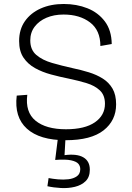

<svg xmlns="http://www.w3.org/2000/svg" viewBox="-20 -692 665 964"><path d="M310 12Q179 12 115 -46Q51 -104 64 -212L117 -216Q106 -129 158.5 -86Q211 -43 311 -43Q406 -43 456.5 -78Q507 -113 507 -171Q507 -214 481.5 -238Q456 -262 415 -274.5Q374 -287 326 -297Q281 -306 236.5 -318Q192 -330 156 -350Q120 -370 98 -402.5Q76 -435 76 -486Q76 -544 105 -585.5Q134 -627 184.5 -649.5Q235 -672 300 -672Q365 -672 419 -650.5Q473 -629 506.5 -584.5Q540 -540 541 -471L484 -461Q484 -540 432 -579.5Q380 -619 299 -619Q251 -619 213.5 -603Q176 -587 154 -558Q132 -529 132 -489Q132 -442 162.5 -416Q193 -390 241.5 -376Q290 -362 344 -350Q387 -341 426 -329Q465 -317 496 -297.5Q527 -278 545 -247Q563 -216 563 -168Q563 -87 500 -37.5Q437 12 310 12ZM218 243 224 202Q244 206 271 208.5Q298 211 323.5 208Q349 205 366 193Q383 181 383 157Q383 142 373.5 130.5Q364 119 337 113Q310 107 257 111L271 -1H309L304 87Q366 79 398.5 98Q431 117 431 160Q431 197 410 217.5Q389 238 356 246Q323 254 286 252Q249 250 218 243Z"/></svg>

Font: Bricolage Grotesque 10pt ExtraLight
Style: Regular
Weight: 200
Designer: Mathieu Triay
Foundry: Atelier Triay
Version: Version 1.000; ttfautohint (v1.8.4.7-5d5b);gftools[0.9.32]